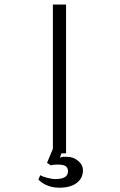

<svg xmlns="http://www.w3.org/2000/svg" viewBox="-20 -706 540 867"><path d="M257.8 -13.7H278.3V-685.5H218.8V-34.2L192.4 29.3L210 41Q213.9 39.1 220.7 38.1Q228.5 37.1 237.3 37.1Q261.7 37.1 272.5 42Q287.1 48.8 287.1 67.4Q287.1 85.9 271.5 94.7Q256.8 102.5 230.5 102.5Q212.9 102.5 192.4 96.7Q172.9 91.8 162.1 85L153.3 104.5Q167 119.1 187.5 128.9Q214.8 141.6 248 141.6Q296.9 141.6 325.2 121.1Q354.5 99.6 354.5 63.5Q354.5 38.1 333 20.5Q311.5 2 282.2 2Q270.5 2 264.6 2Q255.9 2.9 250 6.8Z"/></svg>

Font: DotumChe
Style: Regular
Weight: 400
Monospace: yes
Version: Version 2.21